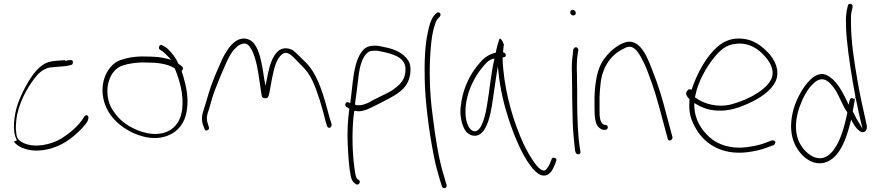

<svg xmlns="http://www.w3.org/2000/svg" viewBox="-20 -760 4549 995"><path d="M52 -26C69 -1 113 18 157 20C244 24 320 -17 368 -60C393 -82 424 -112 435 -135C440 -148 440 -158 433 -161V-162C427 -166 417 -159 415 -154V-153C389 -109 340 -67 292 -39C247 -13 165 9 104 -18C79 -30 66 -39 64 -75C61 -90 62 -110 64 -132C72 -219 118 -300 159 -354C180 -382 203 -402 236 -410H237C248 -411 258 -412 267 -413C286 -415 316 -416 329 -419C342 -422 353 -423 356 -428V-429C362 -447 353 -451 336 -448C336 -448 335 -448 335 -448C323 -445 318 -443 316 -448C291 -446 272 -446 248 -442C209 -436 181 -411 155 -378C124 -338 89 -271 71 -218C53 -164 41 -77 68 -33ZM451 -142H452Z M520 -352C498 -279 520 -209 554 -163C580 -127 624 -92 668 -72C708 -54 764 -37 818 -48C892 -63 940 -115 949 -195C958 -254 944 -317 930 -364L921 -391L923 -394C940 -411 912 -423 904 -430C901 -438 898 -444 894 -450V-451C879 -476 854 -507 834 -518H833L822 -525C810 -535 796 -513 808 -503L819 -496C828 -491 843 -475 854 -464L867 -450L849 -455C817 -464 779 -467 737 -467C686 -469 642 -462 605 -449C565 -436 534 -396 520 -352ZM547 -224C519 -306 549 -398 614 -420C647 -431 691 -438 736 -436C796 -436 846 -430 884 -407L885 -406L890 -395C911 -341 933 -269 924 -193C913 -104 849 -52 747 -69C675 -84 611 -122 575 -174C564 -189 553 -205 547 -224ZM736 -436ZM818 -496H819ZM924 -410Z M1032 -112 1039 -95C1041 -75 1070 -84 1062 -103L1056 -122C1048 -148 1053 -167 1062 -191C1067 -208 1073 -227 1079 -250C1089 -288 1152 -439 1169 -468C1180 -488 1191 -502 1202 -512C1212 -522 1220 -528 1230 -531C1257 -541 1268 -528 1280 -509C1310 -462 1320 -371 1330 -305C1333 -284 1335 -268 1337 -262C1338 -256 1342 -253 1351 -251C1367 -248 1372 -258 1376 -279C1381 -305 1385 -327 1390 -355C1400 -402 1410 -454 1442 -479C1470 -500 1497 -467 1510 -454L1539 -424C1564 -401 1584 -375 1600 -340C1626 -285 1653 -193 1668 -128L1674 -110C1678 -88 1703 -98 1698 -118C1689 -145 1686 -157 1675 -198C1648 -297 1619 -386 1558 -443C1537 -462 1521 -481 1500 -498C1477 -512 1449 -515 1426 -499C1386 -468 1374 -406 1361 -341L1356 -315L1351 -341C1338 -420 1326 -539 1264 -557C1230 -568 1202 -550 1183 -531C1170 -519 1159 -502 1146 -481C1134 -460 1118 -424 1096 -372C1062 -290 1059 -263 1038 -199C1027 -167 1022 -143 1032 -112ZM1062 -190V-191ZM1201 -512H1202ZM1303 -451V-452ZM1539 -424H1540L1539 -425Z M1775 -206 1790 -197V-194C1782 -137 1779 -75 1782 -12C1785 49 1788 105 1798 154C1803 177 1810 184 1824 194C1838 204 1853 182 1839 172L1830 167V166C1821 151 1819 125 1816 105C1806 30 1804 -65 1811 -146L1816 -185H1823C1835 -182 1849 -183 1863 -187C1877 -190 1894 -197 1911 -206C1926 -214 1942 -221 1957 -229C2011 -258 2070 -283 2094 -336C2109 -367 2114 -418 2096 -446C2071 -485 2026 -506 1971 -516C1952 -520 1936 -525 1915 -523C1893 -523 1876 -515 1865 -504C1809 -447 1810 -328 1795 -225L1788 -229C1772 -237 1762 -215 1775 -206ZM1820 -219V-222C1822 -239 1824 -257 1827 -274C1837 -340 1837 -418 1867 -466C1879 -483 1888 -497 1916 -497C1936 -499 1949 -494 1966 -491C2010 -481 2074 -466 2081 -411C2086 -355 2057 -325 2027 -303C2003 -283 1973 -272 1945 -257C1930 -249 1914 -242 1898 -233V-232C1877 -222 1856 -212 1828 -215C1825 -215 1822 -216 1820 -219ZM1827 -210H1828ZM1915 -497H1916ZM2027 -298Z M2181 -348C2183 -235 2204 -77 2223 20C2232 70 2241 109 2250 138C2258 167 2263 184 2266 192L2270 206C2271 209 2272 211 2276 213C2288 219 2297 210 2294 197L2290 185C2288 176 2283 158 2274 130C2251 47 2235 -54 2222 -162C2207 -271 2203 -390 2211 -496C2216 -560 2221 -596 2236 -639C2240 -651 2244 -659 2251 -665L2259 -674C2261 -676 2263 -679 2263 -683C2263 -691 2258 -696 2250 -696C2246 -696 2244 -694 2242 -692L2233 -683C2215 -665 2204 -629 2197 -592C2182 -526 2179 -440 2181 -348Z M2366 -175C2368 -135 2380 -95 2398 -75C2420 -53 2453 -48 2478 -73C2505 -101 2520 -156 2529 -211C2538 -266 2545 -325 2554 -380L2560 -416L2564 -379C2573 -297 2591 -219 2616 -143C2643 -60 2684 39 2727 96C2748 125 2767 141 2783 147C2823 160 2842 126 2855 94L2863 72C2869 58 2843 53 2840 61V62L2831 84C2826 97 2819 108 2812 116C2806 125 2798 126 2791 122C2778 118 2764 103 2748 81C2731 56 2711 24 2692 -17C2643 -124 2601 -263 2588 -402C2586 -421 2585 -438 2585 -453V-462C2593 -464 2601 -465 2601 -471V-472C2602 -481 2598 -486 2587 -489C2588 -506 2590 -518 2591 -530C2582 -555 2573 -561 2570 -560C2569 -559 2567 -556 2565 -549C2561 -539 2552 -505 2549 -487L2548 -486C2545 -485 2543 -485 2541 -485C2502 -473 2482 -455 2456 -422C2419 -378 2384 -310 2372 -239C2368 -215 2365 -193 2366 -175ZM2397 -235C2409 -301 2441 -363 2476 -406C2495 -428 2508 -450 2542 -457L2540 -445C2524 -375 2517 -291 2504 -215C2498 -179 2479 -72 2436 -80C2430 -81 2422 -86 2416 -93C2390 -124 2388 -184 2397 -235ZM2398 -75ZM2855 94Z M2935 -695C2935 -687 2943 -680 2951 -680C2959 -680 2964 -685 2964 -693C2964 -701 2956 -709 2948 -709C2940 -709 2935 -704 2935 -695ZM2944 -373C2944 -350 2945 -326 2945 -299C2945 -272 2945 -246 2946 -216L2948 -126C2949 -86 2956 -12 2960 19L2963 30C2968 45 2992 42 2988 24L2986 14C2985 7 2982 -11 2979 -39C2971 -121 2971 -213 2971 -299C2971 -325 2970 -350 2970 -374C2968 -412 2969 -450 2974 -481L2977 -500C2978 -503 2976 -507 2974 -510C2965 -521 2954 -512 2951 -504L2949 -484C2944 -452 2942 -413 2944 -373ZM2970 -371Z M3061 -195C3061 -155 3065 -115 3083 -100C3093 -91 3102 -87 3109 -87H3117C3124 -87 3130 -93 3130 -100C3130 -107 3124 -113 3117 -113H3110L3109 -114C3086 -126 3087 -164 3087 -195V-258C3088 -279 3089 -301 3092 -324C3100 -408 3143 -473 3205 -504C3226 -516 3245 -526 3268 -508C3280 -499 3290 -484 3301 -465C3313 -443 3326 -417 3337 -387C3370 -301 3385 -249 3414 -139L3440 -42C3444 -22 3467 -34 3465 -49L3439 -146C3410 -258 3395 -308 3361 -395C3341 -447 3319 -503 3284 -529C3251 -552 3225 -546 3191 -528C3158 -509 3130 -482 3108 -451C3075 -404 3064 -336 3061 -258ZM3205 -504Z M3538 -285C3531 -272 3542 -257 3552 -247L3553 -245V-240C3549 -183 3557 -149 3579 -107C3623 -19 3716 45 3851 29C3892 24 3924 16 3951 6L3989 -8C3992 -10 3995 -13 3997 -18C4003 -27 3989 -35 3979 -32L3942 -18C3917 -9 3886 -2 3848 3C3770 13 3700 -10 3658 -48C3615 -86 3578 -142 3578 -217V-226C3611 -206 3644 -190 3695 -187C3757 -183 3813 -203 3857 -223C3916 -250 3976 -287 4001 -342C4023 -399 3993 -452 3962 -486C3933 -516 3899 -544 3854 -555C3762 -576 3705 -533 3661 -479C3622 -432 3586 -362 3564 -295C3551 -300 3545 -297 3539 -285ZM3581 -256 3584 -267C3598 -339 3642 -414 3681 -462C3711 -499 3742 -528 3793 -533C3864 -541 3911 -505 3943 -469C3966 -444 3997 -400 3978 -352C3964 -322 3935 -297 3907 -279C3869 -254 3823 -234 3773 -220C3700 -200 3626 -222 3584 -254ZM3584 -267ZM3907 -279ZM4001 -342Z M4081 -134C4074 -64 4093 -11 4124 28C4151 62 4196 97 4253 83C4332 60 4365 -38 4388 -129C4388 -129 4391 -140 4391 -140C4391 -140 4397 -129 4397 -129C4408 -107 4432 -73 4453 -75C4468 -77 4476 -93 4471 -114C4454 -190 4435 -272 4421 -358C4406 -447 4390 -546 4390 -644C4389 -667 4390 -685 4393 -699L4398 -722C4400 -732 4396 -738 4389 -740C4382 -742 4374 -738 4373 -727L4368 -705C4365 -688 4363 -668 4364 -643C4364 -620 4365 -593 4368 -561C4378 -461 4395 -353 4413 -260L4418 -235C4426 -197 4433 -160 4442 -126L4450 -93L4433 -121C4428 -129 4423 -137 4418 -146L4417 -147C4412 -159 4407 -171 4400 -180L4399 -182L4411 -250C4409 -249 4406 -247 4406 -246C4404 -249 4401 -250 4398 -251C4386 -253 4384 -245 4381 -231L4378 -217L4372 -230C4348 -280 4321 -334 4279 -362C4220 -406 4165 -339 4135 -290C4109 -247 4087 -195 4081 -134ZM4111 -53C4097 -107 4109 -166 4125 -210C4141 -254 4166 -302 4197 -329C4215 -346 4240 -358 4266 -341C4290 -325 4315 -289 4327 -261L4349 -215C4355 -203 4363 -188 4370 -179L4371 -177V-175C4357 -106 4335 -27 4299 18V19C4273 50 4243 73 4194 52C4157 35 4122 -8 4111 -53ZM4197 -328V-329ZM4253 83ZM4368 -705ZM4390 -644ZM4398 -251ZM4411 -250C4413 -251 4414 -252 4414 -252V-253C4414 -255 4413 -258 4413 -260Z"/></svg>

Font: Stray Cat
Style: Lt
Weight: 300
Version: Version 1.0